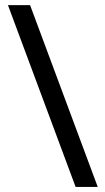

<svg xmlns="http://www.w3.org/2000/svg" viewBox="-20 -734 413 754"><path d="M98.1 -713.9 363.8 0H276.9L11.2 -713.9Z"/></svg>

Font: WenQuanYi Micro Hei
Style: Regular
Weight: 400
Foundry: Ascender Corporation
Version: Version 0.2.0-beta